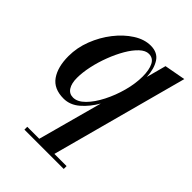

<svg xmlns="http://www.w3.org/2000/svg" viewBox="-208 -575 929 929"><g transform="rotate(45 257.0 -110.0)"><path d="M395.5 230.5V250H126.5V230.5H208.5L298.5 -100.5Q271.5 -53.5 234.8 -21.8Q198 10 154 10Q87 10 56.2 -34Q25.5 -78 25.5 -152.5Q25.5 -210 47.2 -266.2Q69 -322.5 105 -368.5Q141 -414.5 184.5 -442.2Q228 -470 271.5 -470Q319 -470 340.8 -436Q362.5 -402 365 -349L392 -450L500.5 -470L312 230.5ZM349.5 -336Q349.5 -381.5 336 -408.5Q322.5 -435.5 293 -435.5Q270.5 -435.5 247 -413.5Q223.5 -391.5 202.5 -355.5Q181.5 -319.5 164.8 -275.8Q148 -232 138.5 -187.8Q129 -143.5 129 -106.5Q129 -69.5 142.8 -47.8Q156.5 -26 183 -26Q213 -26 242.5 -55.8Q272 -85.5 296.2 -133Q320.5 -180.5 335 -234.2Q349.5 -288 349.5 -336Z"/></g></svg>

Font: Bodoni* 11pt Medium
Style: Italic
Weight: 500
Italic angle: -13°
Version: Version 2.3